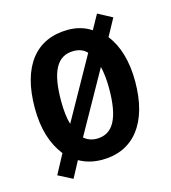

<svg xmlns="http://www.w3.org/2000/svg" viewBox="-99 -668 717 804"><g transform="rotate(-15 259.5 -265.5)"><path d="M476 -272C476 -359 455 -430 416 -479L457 -554L395 -587L360 -524C332 -543 298 -553 260 -553C121 -553 41 -454 41 -272C41 -183 62 -114 104 -60L59 24L121 56L159 -15C187 1 220 10 258 10C396 10 476 -93 476 -272ZM155 -272C155 -397 186 -461 259 -461C283 -461 302 -454 317 -438L167 -170C159 -196 155 -230 155 -272ZM363 -272C363 -148 333 -81 259 -81C238 -81 219 -88 204 -101L353 -367C359 -342 363 -310 363 -272Z"/></g></svg>

Font: Noto Sans Khmer Condensed SemiBold
Style: Regular
Weight: 600
Width: 3
Designer: Danh Hong and the Monotype Design Team
Foundry: Monotype Imaging Inc.
Version: Version 2.004